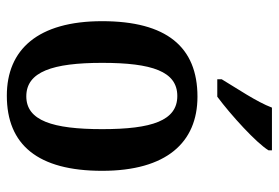

<svg xmlns="http://www.w3.org/2000/svg" viewBox="-147 -659 816 562"><g transform="rotate(90 261.0 -378.0)"><path d="M212 -619V-606H263C317 -646 399 -721 420 -756V-766H295C278 -721 239 -664 212 -619ZM260 10C404 10 480 -81 480 -269C480 -457 397 -548 263 -548C117 -548 42 -457 42 -269C42 -81 125 10 260 10ZM262 -47C190 -47 164 -124 164 -269C164 -415 189 -489 261 -489C333 -489 358 -415 358 -269C358 -124 333 -47 262 -47Z"/></g></svg>

Font: Noto Serif Sinhala Condensed SemiBold
Style: Regular
Weight: 600
Width: 3
Designer: Jelle Bosma - Monotype Design Team
Foundry: Monotype Imaging Inc.
Version: Version 2.007